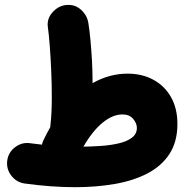

<svg xmlns="http://www.w3.org/2000/svg" viewBox="-20 -695 759 791"><path d="M9.8 -33.2Q14.2 -67.4 42.2 -88.6Q70.3 -109.9 104 -105Q129.4 -101.6 152.8 -99.1Q154.8 -108.9 159.2 -117.7Q172.4 -145.5 187 -170.9Q187.5 -176.8 188 -182.1Q190.9 -206.5 192.1 -234.4Q193.4 -262.2 193.4 -295.9Q193.4 -349.6 190.9 -405.5Q188.5 -461.4 184.8 -508.5Q181.2 -555.7 177.2 -583Q172.4 -616.7 195.3 -643.1Q218.3 -669.4 248 -673.8Q286.1 -679.2 312.7 -655.8Q339.4 -632.3 344.2 -599.1Q348.6 -571.8 352.5 -530.8Q356.4 -489.7 358.9 -444.8Q361.3 -399.9 361.3 -361.3Q361.3 -356.9 361.3 -352.5Q431.2 -391.6 504.9 -391.6Q565.9 -391.6 612.3 -366.2Q658.7 -340.8 684.8 -294.4Q710.9 -248 710.9 -184.6Q710.9 -110.8 678 -60.5Q645 -10.3 586.9 19.8Q528.8 49.8 452.4 63Q376 76.2 289.6 76.2Q191.9 76.2 81.5 61Q47.9 56.2 26.6 28.6Q5.4 1 9.8 -33.2ZM484.4 -223.6Q444.3 -223.6 402.6 -189.5Q360.8 -155.3 323.7 -90.8Q359.9 -91.3 398.2 -94Q436.5 -96.7 469.7 -104.5Q502.9 -112.3 523.4 -127.7Q543.9 -143.1 543.9 -168Q543.9 -187 528.6 -205.3Q513.2 -223.6 484.4 -223.6Z"/></svg>

Font: Mikhak-FD Black
Style: Regular
Weight: 900
Designer: Amin Abedi
Version: Version 3.2